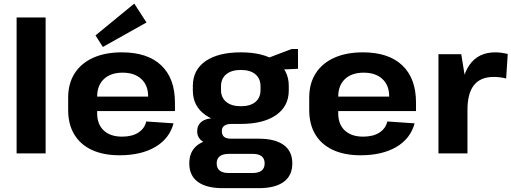

<svg xmlns="http://www.w3.org/2000/svg" viewBox="-20 -835 2783 1045"><path d="M228.3 -740V0H70.4V-740Z M630.4 10.1Q542.5 10.1 479.9 -19Q417.3 -48.1 384.2 -103.3Q351 -158.4 351 -236.1V-303.9Q351 -380.6 386.2 -435.7Q421.4 -490.9 487 -520.5Q552.6 -550.1 643.1 -550.1Q782.9 -550.1 857.5 -479.3Q932.2 -408.5 932.2 -276.9V-230.5H479.8V-309.4H807.5L786.2 -279.1V-311Q786.2 -371 749 -405.2Q711.7 -439.5 647.2 -439.5Q582.3 -439.5 545.5 -404.7Q508.8 -370 508.8 -308.5V-218.8Q508.8 -158.3 544.8 -124.8Q580.8 -91.3 644.3 -91.3Q698.7 -91.3 732.9 -113.3Q767.1 -135.3 776 -173.9L924.6 -163.7Q901.9 -80 825 -35Q748 10.1 630.4 10.1ZM777.3 -712.6 539.7 -579.4 499.8 -642.4 710.8 -815.4Z M1290.6 -160.5Q1167.9 -160.5 1098.7 -208.6Q1029.6 -256.7 1029.6 -342.8V-367.3Q1029.6 -454.4 1098.7 -502.3Q1167.9 -550.1 1290.6 -550.1Q1413.3 -550.1 1482.5 -502.3Q1551.7 -454.4 1551.7 -367.3V-342.8Q1551.7 -256.7 1482.5 -208.6Q1413.3 -160.5 1290.6 -160.5ZM1192.5 189.1Q1103.7 189.1 1057 155Q1010.2 120.9 1010.2 54.2Q1010.2 -11.4 1055.4 -45.8Q1100.6 -80.1 1192 -80.1H1388.2Q1477.1 -80.1 1524 -46Q1571 -12 1571 54.2Q1571 120.9 1524 155Q1477.1 189.1 1388.2 189.1ZM1353.7 106.7Q1420.4 106.7 1420.4 54.2Q1420.4 2.3 1353.7 2.3H1228Q1159.3 2.3 1159.3 54.2Q1159.3 107.7 1228 106.7ZM1147.4 -48.9Q1103.8 -48.9 1078.5 -68.4Q1053.2 -87.9 1053.2 -120.3Q1053.2 -153.8 1077.5 -172.8Q1101.8 -191.8 1147.9 -191.8H1290.6V-160.5H1238.2Q1213.8 -160.5 1200.1 -150.1Q1186.4 -139.7 1187.4 -120.3Q1188 -100 1199.9 -90Q1211.8 -80.1 1237.2 -80.1H1290.6V-48.9ZM1290.6 -256.8Q1342 -256.8 1370 -280Q1398 -303.3 1398 -345.8V-364.8Q1398 -407.3 1370 -430.8Q1342 -454.3 1290.6 -454.3Q1240.2 -454.3 1211.5 -430.8Q1182.8 -407.3 1182.8 -364.8V-345.8Q1182.8 -303.7 1211.5 -280.3Q1240.2 -256.8 1290.6 -256.8ZM1409.3 -508.2 1567 -568.3H1602V-460.6L1409.3 -451.7Z M1942.4 10.1Q1854.5 10.1 1791.9 -19Q1729.3 -48.1 1696.2 -103.3Q1663 -158.4 1663 -236.1V-303.9Q1663 -380.6 1698.2 -435.7Q1733.4 -490.9 1799 -520.5Q1864.6 -550.1 1955.1 -550.1Q2094.9 -550.1 2169.5 -479.3Q2244.2 -408.5 2244.2 -276.9V-230.5H1791.8V-309.4H2119.5L2098.2 -279.1V-311Q2098.2 -371 2061 -405.2Q2023.7 -439.5 1959.2 -439.5Q1894.3 -439.5 1857.5 -404.7Q1820.8 -370 1820.8 -308.5V-218.8Q1820.8 -158.3 1856.8 -124.8Q1892.8 -91.3 1956.3 -91.3Q2010.7 -91.3 2044.9 -113.3Q2079.1 -135.3 2088 -173.9L2236.6 -163.7Q2213.9 -80 2137 -35Q2060 10.1 1942.4 10.1Z M2366.4 -540H2490.5L2524.3 -331.1V0H2366.4ZM2486.9 -277.7Q2486.9 -412.2 2534.9 -481.1Q2582.8 -550.1 2675.4 -550.1Q2691.9 -550.1 2709.2 -547.8Q2726.4 -545.6 2743.5 -541.1L2734.8 -407.8Q2702.2 -416.3 2666.7 -416.3Q2595.4 -416.3 2559.8 -371.8Q2524.3 -327.2 2524.3 -236.6Z"/></svg>

Font: Pathway Extreme 8pt Thin
Style: Regular
Weight: 100
Designer: Eduardo Rodriguez Tunni
Foundry: Eduardo Rodriguez Tunni
Version: Version 1.000